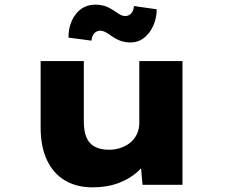

<svg xmlns="http://www.w3.org/2000/svg" viewBox="-20 -796 970 827"><path d="M379 11Q310 11 259.5 -19Q209 -49 182 -107Q155 -165 155 -247V-533H341V-273Q341 -232 352 -205Q363 -178 387.5 -164.5Q412 -151 450 -151Q476 -151 499.5 -159Q523 -167 541 -181.5Q559 -196 569.5 -218Q580 -240 580 -266V-533H766V0H594L584 -108L619 -120Q607 -88 574 -57.5Q541 -27 491.5 -8Q442 11 379 11ZM541 -613Q525 -613 506 -618Q487 -623 460 -641Q443 -654 431.5 -659Q420 -664 413 -664Q398 -664 387 -653.5Q376 -643 374 -621L275 -634Q275 -694 306.5 -735Q338 -776 392 -776Q408 -776 426.5 -771.5Q445 -767 471 -750Q482 -742 494.5 -734.5Q507 -727 520 -727Q534 -727 544.5 -737.5Q555 -748 557 -770L655 -756Q655 -719 640.5 -686Q626 -653 600.5 -633Q575 -613 541 -613Z"/></svg>

Font: Lexend Peta ExtraBold
Style: Regular
Weight: 800
Version: Version 1.007